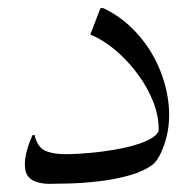

<svg xmlns="http://www.w3.org/2000/svg" viewBox="-20 -449 476 472"><path d="M202 -364 227 -429H234Q280 -407 315 -369Q350 -331 370.5 -283.5Q391 -236 395 -187Q399 -138 384 -94Q371 -57 356 -45Q334 -28 298.5 -18Q263 -8 224.5 -3.5Q186 1 152.5 2Q119 3 101 3Q49 2 42.5 -30.5Q36 -63 60 -117H65Q72 -87 91 -78.5Q110 -70 141 -70Q169 -70 205.5 -73.5Q242 -77 277.5 -84Q313 -91 338.5 -102Q364 -113 370 -127Q371 -162 357 -198Q343 -234 318.5 -267Q294 -300 264 -325.5Q234 -351 202 -364Z"/></svg>

Font: Bona Nova SC
Style: Italic
Weight: 400
Italic angle: -4°
Designer: Mateusz Machalski
Foundry: Capitalics
Version: Version 4.001; ttfautohint (v1.8.4.7-5d5b)